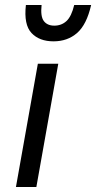

<svg xmlns="http://www.w3.org/2000/svg" viewBox="-20 -751 386 771"><path d="M126 0H44L132 -495H214ZM198 -648Q227 -648 247 -666.5Q267 -685 278 -731H346Q328 -652 289.5 -618.5Q251 -585 195 -585Q138 -585 106.5 -618.5Q75 -652 84 -731H147Q142 -685 156 -666.5Q170 -648 198 -648Z"/></svg>

Font: Inria Sans
Style: Italic
Weight: 400
Italic angle: -10°
Designer: Black Foundry Team
Foundry: Black Foundry
Version: Version 1.2; ttfautohint (v1.8.3)